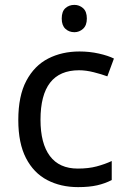

<svg xmlns="http://www.w3.org/2000/svg" viewBox="-20 -757 520 787"><path d="M300 10Q229 10 173.5 -19Q118 -48 86.5 -109Q55 -170 55 -265Q55 -364 88 -426Q121 -488 177.5 -517Q234 -546 306 -546Q347 -546 385 -537.5Q423 -529 447 -517L420 -444Q396 -453 364 -461Q332 -469 304 -469Q146 -469 146 -266Q146 -169 184.5 -117.5Q223 -66 299 -66Q343 -66 376.5 -75Q410 -84 438 -97V-19Q411 -5 378.5 2.5Q346 10 300 10ZM285 -737Q305 -737 320.5 -723.5Q336 -710 336 -681Q336 -653 320.5 -639Q305 -625 285 -625Q263 -625 248 -639Q233 -653 233 -681Q233 -710 248 -723.5Q263 -737 285 -737Z"/></svg>

Font: Noto Sans NKo Unjoined
Style: Regular
Weight: 400
Designer: Monotype Design Team
Foundry: Monotype Imaging Inc.
Version: Version 2.004